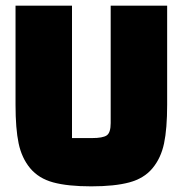

<svg xmlns="http://www.w3.org/2000/svg" viewBox="-20 -645 647 680"><path d="M235 -625V-156H306Q344 -156 358 -165.5Q372 -175 372 -209V-625H572V-274Q572 -189 561 -137Q550 -85 520 -49Q490 -13 438 1Q386 15 303 15Q220 15 168.5 1Q117 -13 87 -49Q57 -85 46 -137Q35 -189 35 -274V-625Z"/></svg>

Font: Myanmar Thuriya
Style: Regular
Weight: 400
Designer: Danh Hong
Foundry: Google Inc.
Version: Version 2.00 November 23, 2015